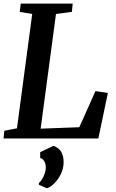

<svg xmlns="http://www.w3.org/2000/svg" viewBox="-20 -763 638 1058"><path d="M-0.5 0 4 -42.5 73.5 -56 157.5 -686 88.5 -697.5 94.5 -743H380.5L376 -697.5L288.5 -686L204 -54L417 -62L506 -261L574.5 -251L522 0ZM194 255 194.5 245Q203.5 238.5 212.2 223.8Q221 209 227 191.2Q233 173.5 232.5 158Q232 140.5 224.2 125.8Q216.5 111 201.5 108V75.5L274.5 40.5Q306 52.5 318.5 75.8Q331 99 330.5 132.5Q330 166.5 315.2 196.5Q300.5 226.5 279.5 247.2Q258.5 268 238.5 274.5Z"/></svg>

Font: Merriweather 28pt SemiBold
Style: Italic
Weight: 600
Italic angle: -7.8°
Version: Version 2.101